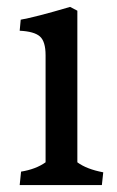

<svg xmlns="http://www.w3.org/2000/svg" viewBox="-20 -536 339 556"><path d="M112 -376Q112 -416 95.5 -430.5Q79 -445 37 -447L40 -479Q81 -486 183 -516L204 -505V-66Q231 -46 279 -37L275 0H37L41 -39Q84 -46 112 -66Z"/></svg>

Font: Cambo
Style: Regular
Weight: 400
Designer: Carolina Giovagnoli, Andres Torresi
Foundry: Carolina Giovagnoli, Andres Torresi
Version: Version 2.001